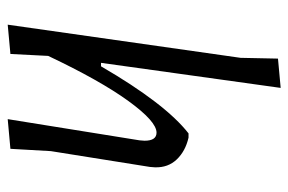

<svg xmlns="http://www.w3.org/2000/svg" viewBox="-145 -599 748 498"><g transform="rotate(90 229.0 -350.0)"><path d="M337 -465Q372 -457 393.5 -434.5Q415 -412 414 -378L413 -365L372 -108L366 -3L289 4L344 -338L345 -351Q345 -382 324 -382Q295 -382 242 -309Q189 -236 125 -101L120 -3L44 4L130 -600L132 -697L208 -704L143 -238H152Q249 -405 326 -465Z"/></g></svg>

Font: Alegreya Sans
Style: Italic
Weight: 400
Italic angle: -7°
Designer: Juan Pablo del Peral
Foundry: Huerta Tipografica
Version: Version 2.007